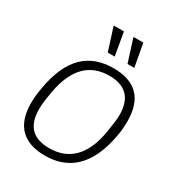

<svg xmlns="http://www.w3.org/2000/svg" viewBox="-175 -835 886 959"><g transform="rotate(30 268.0 -355.5)"><path d="M356 -591H395L371 -723H317L315 -720ZM242 -591H282L259 -723H203L201 -720ZM227 12C365 12 458 -71 491 -255C497 -287 499 -316 499 -342C499 -476 431 -538 308 -538C167 -538 77 -458 45 -271C39 -238 36 -208 36 -182C36 -50 105 12 227 12ZM227 -31C138 -31 86 -73 86 -176C86 -197 88 -221 98 -278C125 -433 202 -495 308 -495C396 -495 449 -452 449 -350C449 -328 446 -304 437 -248C412 -93 333 -31 227 -31Z"/></g></svg>

Font: Archivo Thin
Style: Italic
Weight: 100
Italic angle: -10°
Designer: Hector Gatti
Foundry: Omnibus-Type
Version: Version 2.001